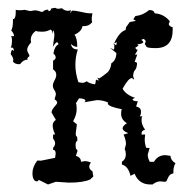

<svg xmlns="http://www.w3.org/2000/svg" viewBox="-20 -473 484 500"><path d="M91.3 -442Q95.2 -447.5 105.5 -447.9L106.4 -443.8Q112.3 -444.2 113.3 -450.9L123.5 -452.7Q127.4 -450.1 132.3 -450.1L141.1 -451.6Q148.4 -444.9 156.7 -444.9Q160.2 -444.9 164.6 -446.4L163.1 -437.2L167 -445.3Q178.7 -445.3 192.1 -441.8Q205.6 -438.3 216.8 -438.3H220.7L218.8 -426.4Q218.8 -417.9 220.2 -415.3Q211.9 -404.9 198.7 -404.9L194.8 -405.2Q192.9 -391.1 173.8 -382.6Q181.2 -374.4 181.2 -351.1H180.2Q172.9 -351.1 164.6 -358.5Q167.5 -344.4 180.7 -344.4H182.6Q176.3 -324.7 176.3 -304.3Q176.3 -282.4 184.1 -259L193.8 -257.2Q199.7 -257.2 205.6 -261.3Q216.3 -254.2 227.5 -253.5L228.5 -256.4L230 -265.7L235.4 -263.5L237.3 -264.2L233.4 -270.5L238.8 -269Q242.2 -270.5 257.3 -282.4Q268.1 -290.2 270 -308.4Q282.2 -315.4 283.2 -334.7L266.6 -348.5L276.9 -343.6Q277.8 -349.2 277.8 -355.5L274.4 -360.3L282.7 -355.1L284.2 -363.3Q281.2 -361.1 277.3 -360.3Q291 -390.4 307.1 -394.8L308.1 -401.9L317.9 -415.6L334 -418.6L327.1 -422.7L332.5 -431.2Q353 -433.4 368.2 -446.8H370.1Q380.9 -446.8 382.8 -438.3Q406.7 -436.8 422.4 -417.5L419.4 -410.8Q419.4 -404.9 429.7 -401.9V-395.2Q429.7 -347.7 385.7 -347.7Q368.2 -347.7 362.3 -350.3L356.9 -358.5L359.4 -364.4Q359.4 -368.9 353.5 -371.8L347.7 -368.9Q353 -366.3 353 -363.3Q353 -359.2 337.4 -357.4L340.8 -354.4L330.6 -347.3H334L334.5 -344.8L338.4 -342.9Q334.5 -334.7 331.1 -330.6L337.4 -331L330.6 -311.7Q336.9 -311.7 336.9 -306.9Q335.9 -295 331.5 -290.4Q327.1 -285.7 326.7 -275L329.6 -265.3L323.7 -269.8Q314.5 -269.8 299.3 -242Q307.6 -226.4 331.5 -218.2L325.2 -214.9Q325.2 -209.3 338.9 -209.3L334.5 -195.6Q347.2 -193 347.2 -182.2Q347.2 -174.4 343.8 -169.6L350.6 -170.7Q348.6 -168.1 348.6 -159.9Q348.6 -148.1 357.9 -135.1Q348.6 -133.2 348.6 -125.8L349.1 -122.5L357.9 -122.8L356.9 -110.6Q356.9 -98.3 360.8 -88L369.6 -87.6L364.7 -70.5Q364.7 -61.6 370.1 -51.6H380.9Q391.1 -69 410.6 -69L423.8 -67.2Q424.8 -54.9 437 -47.9Q431.6 -39.3 431.6 -27.1V-21.5Q424.3 -20 421.4 -16.3Q418.5 -12.6 417 -8.9Q415.5 -5.2 414.1 -2.4Q412.6 0.4 408.2 0.4L397.9 -0.7Q387.2 -0.7 377.4 7.4H371.6Q341.8 7.4 330.6 -20.4L319.8 -15.2Q314 -40.4 297.4 -44.5V-51.6Q307.6 -58.3 307.6 -70.1Q307.6 -79.8 304.7 -84.6L308.1 -97.6Q308.1 -108.4 301.8 -122.5L314 -126.2Q299.3 -132.1 299.3 -138.8Q299.3 -145.1 310.5 -152.2Q295.4 -161.1 295.4 -177Q295.4 -185.9 297.4 -188.5Q260.7 -195.6 260.7 -203.7L261.7 -206Q247.6 -212.3 232.4 -212.3L199.7 -206.7L202.6 -209.7Q202.6 -216.4 186 -217.1L177.7 -204.1Q179.7 -201.5 179.7 -189.6Q179.7 -173.3 170.4 -157.3L180.2 -149.2L177.2 -125.4Q177.2 -117.3 180.7 -117.3L181.6 -106.9Q176.8 -103.9 176.8 -96.1L177.7 -86.1L182.1 -80.9L177.7 -67.2Q190.9 -63.1 190.9 -51.6L200.7 -53.4Q208.5 -53.4 216.8 -49.7Q212.4 -43.8 212.4 -39Q212.4 -31.9 220.7 -27.1L223.1 -13.4L214.8 -5.6Q196.3 2.6 159.7 2.6L125.5 0.4L105 7.4L80.6 -4.8Q79.6 -0.7 76.2 -0.7Q72.3 -0.7 70.1 -3Q67.9 -5.2 66.7 -8.3Q65.4 -11.5 64.9 -15.2Q64.5 -18.9 64.5 -21.9Q64.5 -38.6 77.1 -54.9L86.9 -54.6L123.5 -62L125 -73.1Q125 -82.8 118.2 -82.8V-88Q123.5 -93.9 123.5 -99.8Q123.5 -105.8 118.2 -112.1V-122.5L123.5 -123.2Q117.2 -136.6 117.2 -145.8Q117.2 -155.9 125.5 -160.7L114.3 -180Q114.3 -183.7 116.5 -187.6Q118.7 -191.5 121.6 -194.8Q124.5 -198.2 126.7 -200.9Q128.9 -203.7 128.9 -205.6Q128.9 -210 122.1 -214.5L125.5 -226.7Q125.5 -233 121.6 -238.4Q117.7 -243.8 117.7 -250.1Q117.7 -256.1 122.1 -263.9Q126.5 -271.6 126.5 -278.3Q126.5 -286.9 118.2 -292.4V-315.1Q125 -318.4 125 -323.2Q125 -328.8 119.1 -333.6Q122.1 -352.9 132.3 -357.4Q131.3 -362.9 128.4 -362.9Q124.5 -362.9 117.7 -350.7L121.6 -380Q121.6 -390 118.7 -394.1L115.7 -384.5V-391.9Q113.8 -395.2 111.3 -396Q102.1 -390.4 89.4 -390.4Q77.6 -390.4 73.2 -392.6Q60.1 -383 60.1 -368.9L61 -362.6Q50.8 -351.4 50.8 -343.6Q50.8 -338.8 53.7 -334.5Q56.6 -330.3 56.6 -327.7Q56.6 -326.6 55.9 -326Q55.2 -325.5 54.4 -324.7Q53.7 -324 52.5 -323Q51.3 -322.1 51.3 -320.3L51.8 -317.7Q40 -317.3 32.7 -306.2L28.8 -305.8Q19 -305.8 13.7 -312.8L14.6 -317.3Q14.6 -323.2 7.8 -332.1Q9.3 -342.9 12.2 -342.9Q13.7 -342.9 16.1 -339.6Q16.1 -349.2 11.2 -349.2L7.8 -348.5Q11.2 -354.4 11.2 -369.2Q11.2 -375.6 8.8 -378.9H16.6Q16.6 -385.6 9.3 -393.7Q13.7 -401.9 13.7 -417.1V-423.1Q21 -423.1 21 -441.2V-447.5Q23.4 -446.4 31.7 -446.4Q41 -446.4 43.5 -447.5L58.6 -444.2L70.8 -446.1Q76.2 -446.1 81.5 -444.2Q86.4 -442 91.3 -442Z"/></svg>

Font: Truetypewriter PolyglOTT
Style: Regular
Weight: 400
Designer: Sergey Beatoff a.k.a. Sam_T
Version: Version 3.76